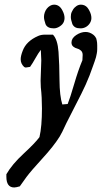

<svg xmlns="http://www.w3.org/2000/svg" viewBox="-20 -575 444 838"><path d="M261.7 -496.1Q261.7 -489.3 259.3 -481.9Q256.8 -474.6 252 -469.2Q247.1 -463.9 241.2 -460Q235.4 -456.1 228.5 -453.6Q221.7 -451.2 214.8 -451.2Q186.5 -451.2 178.7 -469.7Q171.9 -489.3 171.9 -501Q171.9 -510.7 175.3 -520.5Q178.7 -530.3 184.6 -537.6Q190.4 -544.9 198.7 -549.8Q207 -554.7 215.8 -554.7Q240.2 -554.7 252.9 -528.3Q261.7 -511.7 261.7 -496.1ZM378.9 -496.1Q378.9 -484.4 372.1 -473.6Q365.2 -462.9 354.5 -457Q343.8 -451.2 332 -451.2Q317.4 -451.2 309.1 -455.6Q300.8 -460 295.9 -469.7Q289.1 -489.3 289.1 -501Q289.1 -506.8 290 -512.7Q291 -518.6 293.5 -523.4Q295.9 -528.3 298.8 -533.2Q301.8 -538.1 305.7 -542Q309.6 -545.9 314 -548.8Q318.4 -551.8 323.2 -553.2Q328.1 -554.7 333 -554.7Q341.8 -554.7 349.1 -551.3Q356.4 -547.9 361.3 -542Q366.2 -536.1 370.1 -528.3Q378.9 -511.7 378.9 -496.1ZM292 -389.6Q292 -408.2 312.5 -421.9Q333 -435.5 353.5 -435.5Q371.1 -435.5 386.7 -423.8Q391.6 -419.9 395 -415.5Q398.4 -411.1 399.9 -407.7Q401.4 -404.3 402.3 -397.9Q403.3 -391.6 403.8 -388.2Q404.3 -384.8 404.3 -376.5Q404.3 -368.2 404.3 -365.2V-360.4Q404.3 -350.6 402.3 -340.8Q400.4 -331.1 398.9 -325.2Q397.5 -319.3 393.1 -307.1Q388.7 -294.9 386.7 -289.1Q371.1 -243.2 354 -205.6Q336.9 -168 310.5 -117.7Q284.2 -67.4 269.5 -37.1Q249 7.8 240.2 21.5Q213.9 63.5 165 116.7Q116.2 169.9 95.7 197.3L66.4 238.3Q49.8 243.2 42 243.2Q7.8 243.2 7.8 196.3V185.5Q32.2 142.6 83 95.7Q133.8 48.8 152.3 23.4Q163.1 -23.4 163.1 -101.6Q163.1 -150.4 158.2 -193.4Q157.2 -204.1 157.2 -222.7Q157.2 -238.3 158.7 -266.6Q160.2 -294.9 160.2 -311.5Q160.2 -322.3 158.2 -357.4Q147.5 -343.8 134.3 -320.3Q121.1 -296.9 111.3 -283.2Q107.4 -283.2 102.1 -281.7Q96.7 -280.3 92.8 -280.3Q88.9 -280.3 85 -283.2Q70.3 -296.9 70.3 -316.4Q70.3 -331.1 79.1 -353.5Q94.7 -395.5 146.5 -418Q159.2 -423.8 176.8 -423.8H210.9Q231.4 -403.3 235.4 -348.6Q239.3 -293.9 239.7 -225.1Q240.2 -156.2 252 -119.1L275.4 -121.1Q286.1 -147.5 303.7 -208Q321.3 -268.6 339.8 -312.5V-315.4Q339.8 -319.3 340.3 -325.7Q340.8 -332 340.8 -335Q340.8 -347.7 333 -354.5Q325.2 -361.3 316.4 -363.3Q307.6 -365.2 299.8 -371.6Q292 -377.9 292 -389.6Z"/></svg>

Font: Essays1743
Style: Italic
Weight: 500
Italic angle: -10°
Designer: Based on the typeface in a 1743 English translation of the essays of Montaigne.  PostScript/TrueType font designed by Jo
Version: Version 002.100